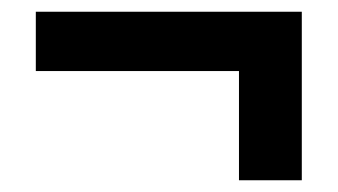

<svg xmlns="http://www.w3.org/2000/svg" viewBox="-20 -458 575 327"><path d="M387 -151V-337H41V-438H494V-151Z"/></svg>

Font: Nunito Sans 12pt ExtraLight
Style: Weight 830 Width 84 Optical size 12.0 YTLC 445
Weight: 830
Width: 4
Designer: Vernon Adams
Foundry: Vernon Adams
Version: Version 3.101;gftools[0.9.27]